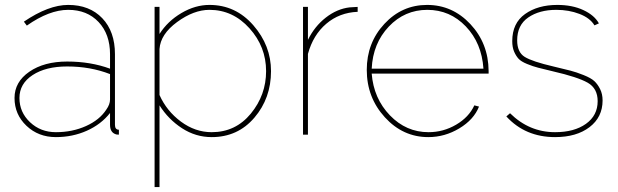

<svg xmlns="http://www.w3.org/2000/svg" viewBox="-20 -547 2511 780"><path d="M207 10Q136 10 87.5 -36Q39 -82 39 -149Q39 -214 99 -255.5Q159 -297 253 -297Q348 -297 427 -268V-327Q427 -408 380.5 -457.5Q334 -507 257 -507Q180 -507 89 -443L77 -459Q177 -527 257 -527Q344 -527 395.5 -473Q447 -419 447 -327V-40Q447 -20 463 -20V0Q452 0 449 -2Q427 -10 427 -40V-88Q391 -42 333 -16Q275 10 207 10ZM207 -10Q274 -10 329.5 -35Q385 -60 412 -102Q427 -123 427 -143V-246Q347 -277 253 -277Q166 -277 112.5 -242Q59 -207 59 -149Q59 -91 102 -50.5Q145 -10 207 -10Z M840 10Q775 10 719.5 -26Q664 -62 628 -119V213H608V-519H628V-409Q661 -461 717 -494Q773 -527 831 -527Q937 -527 1009 -444.5Q1081 -362 1081 -258Q1081 -148 1013.5 -69Q946 10 840 10ZM840 -10Q937 -10 999 -85.5Q1061 -161 1061 -258Q1061 -357 993.5 -432Q926 -507 831 -507Q767 -507 699.5 -457.5Q632 -408 628 -348V-161Q657 -96 715 -53Q773 -10 840 -10Z M1433 -519V-499Q1359 -496 1305.5 -450.5Q1252 -405 1231 -328V0H1211V-519H1231V-385Q1258 -440 1303.5 -475.5Q1349 -511 1400 -517Q1426 -519 1433 -519Z M1720 10Q1617 10 1543.5 -70.5Q1470 -151 1470 -263Q1470 -373 1541.5 -450Q1613 -527 1715 -527Q1818 -527 1891 -449Q1964 -371 1965 -259V-248H1490Q1498 -147 1564 -78.5Q1630 -10 1721 -10Q1781 -10 1833 -40.5Q1885 -71 1907 -119L1926 -114Q1905 -61 1846 -25.5Q1787 10 1720 10ZM1490 -268H1944Q1937 -372 1872.5 -439.5Q1808 -507 1716 -507Q1624 -507 1559.5 -439Q1495 -371 1490 -268Z M2235 10Q2114 10 2037 -74L2052 -87Q2130 -10 2235 -10Q2313 -10 2360.5 -44Q2408 -78 2408 -136Q2408 -188 2367.5 -211Q2327 -234 2227 -257Q2186 -267 2166 -272Q2146 -277 2121.5 -287Q2097 -297 2086.5 -308.5Q2076 -320 2068.5 -337.5Q2061 -355 2061 -380Q2061 -453 2113 -490Q2165 -527 2244 -527Q2305 -527 2350 -506Q2395 -485 2413 -452L2395 -444Q2377 -474 2334 -490.5Q2291 -507 2240 -507Q2171 -507 2126 -476Q2081 -445 2081 -383Q2081 -335 2111.5 -316Q2142 -297 2228 -277Q2274 -266 2297.5 -260Q2321 -254 2351 -242Q2381 -230 2394.5 -217.5Q2408 -205 2418 -185Q2428 -165 2428 -139Q2428 -71 2375 -30.5Q2322 10 2235 10Z"/></svg>

Font: Raleway
Style: Thin
Weight: 100
Designer: Matt McInerney, Pablo Impallari, Rodrigo Fuenzalida
Foundry: Matt McInerney, Pablo Impallari, Rodrigo Fuenzalida
Version: Version 3.000